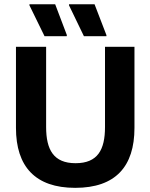

<svg xmlns="http://www.w3.org/2000/svg" viewBox="-20 -870 707 902"><path d="M374.2 -700H480V-705L424.2 -850H304.2V-845ZM189.2 -700H293.3L294.2 -705L239.2 -850H118.3V-845ZM333.3 12.5C522.5 12.5 611.7 -87.5 611.7 -269.2V-650H473.3V-273.3C473.3 -166.7 439.2 -103.3 335 -103.3C231.7 -103.3 196.7 -166.7 196.7 -273.3V-650H55V-269.2C55 -87.5 145.8 12.5 333.3 12.5Z"/></svg>

Font: Familjen Grotesk GF
Style: Bold
Weight: 700
Designer: Anders Wikstroem, Jonas Baeckman, Matilda Gysing, Kristian Moeller
Foundry: Familjen STHLM AB
Version: Version 2.000; Beta; Release 4; Build 6